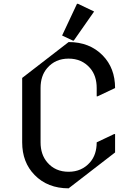

<svg xmlns="http://www.w3.org/2000/svg" viewBox="-20 -980 728 1019"><path d="M344.2 19.5Q232.9 19.5 163.6 -51.3Q97.7 -118.7 97.7 -224.6V-566.4L344.2 -756.8Q455.6 -756.8 524.9 -686Q590.8 -618.7 590.8 -512.7L498 -468.8H493.2V-512.7Q493.2 -578.1 458 -618.7Q414.6 -668.9 344.2 -668.9Q273.4 -668.9 230.5 -618.7Q195.3 -578.1 195.3 -512.7V-224.6Q195.3 -160.2 230.5 -118.7Q272.9 -68.4 344.2 -68.4Q414.1 -68.4 458 -118.7Q493.2 -159.2 493.2 -224.6L585.9 -268.6H590.8V-170.9ZM388.7 -960H393.6L479.5 -918.9L371.6 -764.6H366.7L309.6 -791.5Z"/></svg>

Font: Nova Cut
Style: Book
Weight: 400
Version: Version 2.000